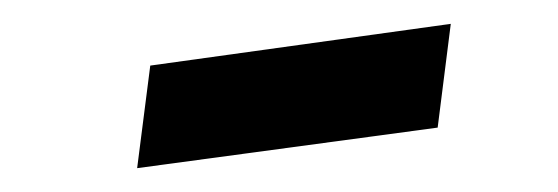

<svg xmlns="http://www.w3.org/2000/svg" viewBox="-20 -341 468 161"><path d="M95 -200 347 -234 358 -321 106 -286Z"/></svg>

Font: TPK Tissa Web Medium
Style: Italic
Weight: 500
Italic angle: -7°
Designer: Jacques Le Bailly, Suppakit Chalermlarp | Katatrad Co.,Ltd.
Foundry: Jacques Le Bailly, Cadson Demak Co.,Ltd.
Version: Version 5.000;Glyphs 3.1.2 (3151)